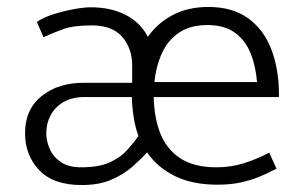

<svg xmlns="http://www.w3.org/2000/svg" viewBox="-20 -519 857 552"><path d="M782 -240H422Q423 -182 440.5 -136.5Q458 -91 497.5 -64.5Q537 -38 602 -38Q644 -38 680.5 -49.5Q717 -61 754 -80L775 -34Q752 -22 727 -11.5Q702 -1 672.5 5.5Q643 12 605 12Q533 12 482.5 -13Q432 -38 403 -81Q386 -62 361 -40Q336 -18 300.5 -2.5Q265 13 215 13Q133 13 92.5 -30Q52 -73 52 -136Q52 -205 100.5 -243.5Q149 -282 225 -281H360V-330Q360 -380 331.5 -413Q303 -446 244 -446Q191 -446 161 -435Q131 -424 105 -412L86 -456Q105 -469 133.5 -478Q162 -487 191.5 -492.5Q221 -498 241 -498Q300 -498 342.5 -475.5Q385 -453 405 -413Q433 -453 477 -476Q521 -499 579 -499Q649 -499 694 -466Q739 -433 760.5 -376Q782 -319 782 -247ZM424 -283H719Q715 -331 699.5 -368Q684 -405 654 -426Q624 -447 576 -447Q528 -447 496 -426Q464 -405 446.5 -368Q429 -331 424 -283ZM359 -240H223Q187 -240 162.5 -225.5Q138 -211 125.5 -187.5Q113 -164 113 -136Q113 -114 123 -91Q133 -68 155 -53Q177 -38 213 -38Q264 -38 295 -52Q326 -66 345 -87Q364 -108 378 -128Q369 -153 364.5 -181Q360 -209 359 -240Z"/></svg>

Font: Catamaran Thin Light
Style: Regular
Weight: 300
Version: Version 2.000